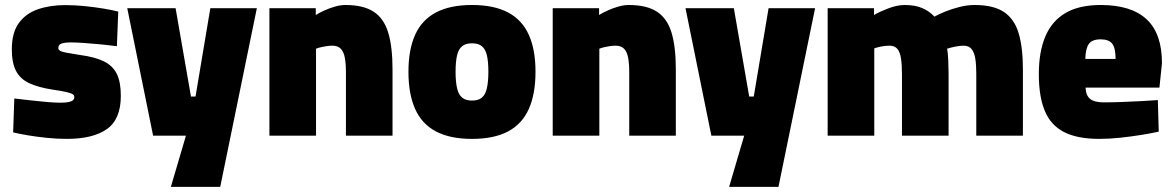

<svg xmlns="http://www.w3.org/2000/svg" viewBox="-20 -535 4624 757"><path d="M243.7 12.6Q203.5 12.6 162.9 8.3Q122.4 4 88.2 -1.8Q54 -7.6 31.8 -13.1L36.4 -146.7Q63.4 -143.7 97.4 -139.7Q131.5 -135.7 164.4 -132.9Q197.3 -130.1 218 -130.1Q239 -130.1 250.9 -132.7Q262.9 -135.3 268 -140.2Q273 -145.1 273 -152.5Q273 -159.1 266.8 -163.3Q260.6 -167.5 242.2 -172Q223.8 -176.5 186.6 -181.8Q131.5 -190.3 95.9 -206.7Q60.3 -223 43.4 -255Q26.6 -286.9 26.6 -340.3Q26.6 -406.6 54.5 -444.5Q82.4 -482.4 130 -498.6Q177.6 -514.9 236.7 -514.9Q274.8 -514.9 314.2 -510.9Q353.7 -506.9 388.6 -501.1Q423.6 -495.3 446.2 -489.3L440.9 -352.9Q414.9 -356.3 379.9 -359.8Q344.9 -363.3 312.4 -365.5Q279.9 -367.8 258.9 -367.8Q239.9 -367.8 229 -365.2Q218.2 -362.6 214.1 -358Q209.9 -353.4 209.9 -345.5Q209.9 -339.4 216.2 -335.2Q222.5 -331 241 -327.4Q259.4 -323.9 295.5 -318.2Q355.1 -310.4 390.5 -292.6Q425.8 -274.8 441.1 -242.6Q456.4 -210.4 456.4 -157.2Q456.4 -64.8 401.5 -26.1Q346.6 12.6 243.7 12.6Z M653.7 201.7 713.1 0H583.7L481.7 -502.8H672.3L732.9 -154.4H750.9L809.3 -502.8H992.7L848.3 201.7Z M1042.2 0V-502.8H1225V-475.9Q1239.4 -484.9 1259.3 -493.9Q1279.2 -502.9 1301.1 -509.1Q1322.9 -515.3 1341.7 -515.3Q1412.8 -515.3 1453.3 -488.8Q1493.8 -462.2 1510.7 -406.2Q1527.6 -350.2 1527.6 -261V0H1343.9V-251Q1343.9 -285.1 1339.4 -308.1Q1335 -331.1 1323.4 -343Q1311.8 -354.9 1290.4 -354.9Q1279 -354.9 1266.7 -353Q1254.5 -351.1 1243.8 -348.5Q1233.2 -345.9 1226 -343V0Z M1840.9 12.6Q1754.4 12.6 1698.9 -16.8Q1643.3 -46.1 1616.9 -105.1Q1590.4 -164 1590.4 -252.1Q1590.4 -339.6 1616.9 -398.1Q1643.3 -456.5 1698.9 -485.9Q1754.4 -515.3 1840.9 -515.3Q1927.9 -515.3 1983.1 -485.9Q2038.4 -456.5 2064.8 -398.1Q2091.3 -339.6 2091.3 -252.1Q2091.3 -164 2064.8 -105.1Q2038.4 -46.1 1983.1 -16.8Q1927.9 12.6 1840.9 12.6ZM1840.9 -138.5Q1866.2 -138.5 1880.1 -150.3Q1894 -162 1899.7 -187.5Q1905.5 -213 1905.5 -252.1Q1905.5 -292.3 1899.7 -316.7Q1894 -341.2 1880.1 -352.7Q1866.2 -364.3 1840.9 -364.3Q1816 -364.3 1801.9 -352.7Q1787.7 -341.2 1782 -316.5Q1776.2 -291.7 1776.2 -252.1Q1776.2 -213 1782 -187.5Q1787.7 -162 1801.9 -150.3Q1816 -138.5 1840.9 -138.5Z M2159.2 0V-502.8H2342V-475.9Q2356.4 -484.9 2376.3 -493.9Q2396.2 -502.9 2418.1 -509.1Q2439.9 -515.3 2458.7 -515.3Q2529.8 -515.3 2570.3 -488.8Q2610.8 -462.2 2627.7 -406.2Q2644.6 -350.2 2644.6 -261V0H2460.9V-251Q2460.9 -285.1 2456.4 -308.1Q2452 -331.1 2440.4 -343Q2428.8 -354.9 2407.4 -354.9Q2396 -354.9 2383.7 -353Q2371.5 -351.1 2360.8 -348.5Q2350.2 -345.9 2343 -343V0Z M2854.7 201.7 2914.1 0H2784.7L2682.7 -502.8H2873.3L2933.9 -154.4H2951.9L3010.3 -502.8H3193.7L3049.3 201.7Z M3243.2 0V-502.8H3426V-475.9Q3447.9 -488.9 3482.7 -502.1Q3517.5 -515.3 3546.7 -515.3Q3588.2 -515.3 3616.5 -503Q3644.8 -490.7 3664 -469.4Q3681.8 -479.4 3708 -489.9Q3734.3 -500.3 3764.1 -507.8Q3793.9 -515.3 3822 -515.3Q3897.8 -515.3 3939.1 -487.2Q3980.3 -459 3996.6 -402.7Q4013 -346.5 4013 -262.1V0H3829.2V-245.4Q3829.2 -279.6 3825.3 -304Q3821.4 -328.4 3810.6 -341.6Q3799.7 -354.9 3779.7 -354.9Q3763.7 -354.9 3745 -350.9Q3726.3 -346.9 3714.3 -343.1Q3717.4 -326.3 3718.7 -297.1Q3720 -267.8 3720 -244.1V0H3536.2V-241Q3536.2 -278.2 3532.5 -303.5Q3528.9 -328.8 3518.3 -341.9Q3507.7 -354.9 3487.2 -354.9Q3470.4 -354.9 3453.2 -351.4Q3436 -347.9 3427 -344.1V0Z M4314.1 12.6Q4228 12.6 4175.5 -14.2Q4123 -41 4099.4 -97.6Q4075.8 -154.1 4075.8 -243Q4075.8 -331.4 4101.9 -392.3Q4128 -453.1 4181.7 -484.2Q4235.4 -515.3 4319.5 -515.3Q4440.6 -515.3 4500.9 -458.8Q4561.3 -402.3 4561.3 -286L4551.3 -189.7H4260.1Q4261.1 -159.1 4277.7 -145.3Q4294.3 -131.4 4332.3 -131.4Q4364.5 -131.4 4403.7 -132.9Q4442.9 -134.4 4480.7 -136.4Q4518.5 -138.4 4545 -140.4L4548.6 -16Q4522.4 -10 4482.5 -3.5Q4442.7 3 4398.4 7.8Q4354.1 12.6 4314.1 12.6ZM4259.1 -302.7H4378.4Q4378.4 -346 4365 -363Q4351.6 -379.9 4319.5 -379.9Q4285.9 -379.9 4273 -361.8Q4260.1 -343.7 4259.1 -302.7Z"/></svg>

Font: Titillium Web SemiBold
Style: Regular
Weight: 600
Designer: Mohamed Gaber, Accademia di Belle Arti di Urbino
Foundry: Kief Type Foundry, Accademia di Belle Arti di Urbino
Version: Version 3.000; ttfautohint (v1.8.4)